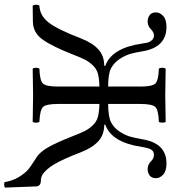

<svg xmlns="http://www.w3.org/2000/svg" viewBox="32 -724 832 937"><g transform="rotate(90 448.5 -255.0)"><path d="M486.8 -122.1Q486.8 -62 502.4 -47.6Q518.1 -33.2 574.2 -30.8Q578.1 -25.9 578.1 -13.9Q578.1 -2 574.2 2Q484.4 0 444.8 0Q404.8 0 314.9 2Q310.1 -2 310.1 -13.9Q310.1 -25.9 314.9 -30.8Q371.1 -32.7 386.5 -47.4Q401.9 -62 401.9 -122.1V-323.7Q363.3 -322.8 339.6 -316.4Q315.9 -310.1 298.3 -291.5Q280.8 -272.9 270.5 -252.9Q260.3 -232.9 244.1 -190.9Q205.1 -91.8 172.1 -45.9Q139.2 0 85.9 1L6.8 2Q-2 -15.1 6.8 -30.8Q55.7 -32.7 89.4 -75.9Q123 -119.1 167 -233.9Q189 -290 220.5 -318.6Q252 -347.2 300.8 -347.2V-352.1Q213.9 -384.3 192.9 -527.8Q189.9 -546.9 187.5 -557.9Q185.1 -568.8 176 -579.3Q167 -589.8 152.8 -589.8Q136.7 -589.8 121.1 -574.2Q106 -559.1 84 -559.1Q65.9 -559.1 53 -569.1Q40 -579.1 40 -599.1Q40 -619.1 57.6 -635Q75.2 -650.9 110.8 -650.9Q210.9 -650.9 230 -533.2Q235.8 -498 242.4 -474.6Q249 -451.2 266.6 -423.6Q284.2 -396 312 -380.9Q336.4 -366.7 401.9 -366.2V-522.9Q401.9 -583 386.5 -597.4Q371.1 -611.8 314.9 -613.8Q310.1 -617.7 310.1 -629.9Q310.1 -642.1 314.9 -647Q409.2 -645 443.8 -645Q485.8 -645 574.2 -647Q578.1 -642.1 578.1 -630.1Q578.1 -618.2 574.2 -613.8Q518.1 -611.8 502.4 -597.4Q486.8 -583 486.8 -522.9V-366.2Q552.7 -367.2 577.1 -380.9Q605 -396 622.6 -423.6Q640.1 -451.2 646.5 -474.6Q652.8 -498 659.2 -533.2Q678.2 -651.4 777.8 -650.9Q814 -650.9 831.5 -635Q849.1 -619.1 849.1 -599.1Q849.1 -579.1 836.2 -569.1Q823.2 -559.1 805.2 -559.1Q783.2 -559.1 768.1 -574.2Q752 -590.3 735.8 -589.8Q715.8 -589.8 708 -573.5Q700.2 -557.1 695.8 -527.8Q674.8 -383.8 587.9 -352.1V-347.2Q636.7 -347.2 668.5 -318.6Q700.2 -290 722.2 -233.9Q754.9 -148.4 780.3 -105Q805.7 -61.5 834 -44.4Q847.7 -38.1 858.9 -38.1Q887.7 -38.1 889.2 -16.1L895 137.2Q883.8 144 868.2 139.2Q859.4 82 819.8 37.1Q814 30.3 805.7 23.2Q797.4 16.1 790.5 11.5Q783.7 6.8 772.7 -0.2Q761.7 -7.3 756.3 -11.2Q723.6 -29.3 699.2 -72Q674.8 -114.7 645 -190.9Q628.9 -232.4 618.7 -252.7Q608.4 -272.9 590.8 -291.5Q573.2 -310.1 549.3 -316.4Q525.4 -322.8 486.8 -323.7Z"/></g></svg>

Font: Linux Libertine O
Style: Regular
Weight: 400
Designer: Philipp H. Poll
Foundry: Philipp H. Poll
Version: Version 5.3.0